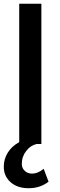

<svg xmlns="http://www.w3.org/2000/svg" viewBox="-25 -765 317 1020"><path d="M127 234.9Q67.4 234.9 31.2 202.9Q-4.9 170.9 -4.9 121.1Q-4.9 79.6 16.6 45.4Q38.1 11.2 77.1 -9.8V-745.1H194.8V0H169.9Q137.7 6.8 114.3 36.9Q90.8 66.9 90.8 106Q90.8 127.9 106.4 142.6Q122.1 157.2 144 157.2Q177.2 157.2 207 131.8L232.9 200.2Q188.5 234.9 127 234.9Z"/></svg>

Font: Plus Jakarta Sans SemiBold
Style: Regular
Weight: 600
Designer: Gumpita Rahayu
Foundry: Tokotype
Version: Version 2.006